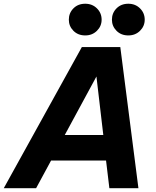

<svg xmlns="http://www.w3.org/2000/svg" viewBox="-56 -987 820 1007"><path d="M133.4 0H-36.2L373.2 -740H575L670 0H517.6L500.2 -145.2H212ZM449.8 -585.8 283.6 -278.8H485.8ZM617 -801.2Q579.2 -801.2 555.1 -825.5Q531 -849.8 531 -883.8Q531 -918.8 555.1 -943.1Q579.2 -967.4 617 -967.4Q653.8 -967.4 678.4 -943.1Q703 -918.8 703 -883.8Q703 -849.8 678.4 -825.5Q653.8 -801.2 617 -801.2ZM391 -801.2Q353.2 -801.2 329.1 -825.5Q305 -849.8 305 -883.8Q305 -918.8 329.1 -943.1Q353.2 -967.4 391 -967.4Q427.8 -967.4 452.4 -943.1Q477 -918.8 477 -883.8Q477 -849.8 452.4 -825.5Q427.8 -801.2 391 -801.2Z"/></svg>

Font: Be Vietnam Pro Variable Thin
Style: Italic
Weight: 100
Italic angle: -12°
Designer: Lam Bao, Tony Le, Vietanh Nguyen
Foundry: Yellow Type Foundry
Version: Version 1.002